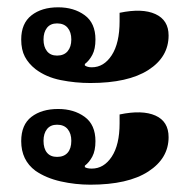

<svg xmlns="http://www.w3.org/2000/svg" viewBox="-20 -526 511 525"><path d="M227 -299Q186 -299 146 -307Q106 -315 77 -337Q58 -352 48 -371Q38 -390 38 -418Q38 -462 66 -484Q94 -506 139 -506Q182 -506 211.5 -484.5Q241 -463 241 -418Q241 -392 232.5 -376Q224 -360 212 -351V-347Q219 -342 231 -342Q264 -342 285.5 -375Q307 -408 307 -468V-491Q369 -504 405 -487.5Q441 -471 441 -429Q441 -370 385.5 -334.5Q330 -299 227 -299ZM136 -374Q155 -374 165 -386Q175 -398 175 -418Q175 -438 165 -450Q155 -462 136 -462Q118 -462 108.5 -450Q99 -438 99 -418Q99 -398 108.5 -386Q118 -374 136 -374ZM227 -21Q186 -21 146 -30Q106 -39 77 -59Q38 -88 38 -140Q38 -185 66 -206.5Q94 -228 139 -228Q182 -228 211.5 -206.5Q241 -185 241 -140Q241 -114 232.5 -98Q224 -82 212 -73V-69Q218 -65 231 -65Q264 -65 285.5 -97.5Q307 -130 307 -189V-213Q369 -226 405 -210Q441 -194 441 -151Q441 -93 385.5 -57Q330 -21 227 -21ZM136 -97Q155 -97 165 -108.5Q175 -120 175 -141Q175 -161 165 -173Q155 -185 136 -185Q118 -185 108.5 -173Q99 -161 99 -141Q99 -120 108.5 -108.5Q118 -97 136 -97Z"/></svg>

Font: Noto Serif Thai Condensed ExtraBold
Style: Regular
Weight: 800
Width: 3
Designer: Monotype Design Team
Foundry: Monotype Imaging Inc.
Version: Version 2.002; ttfautohint (v1.8.4.7-5d5b)